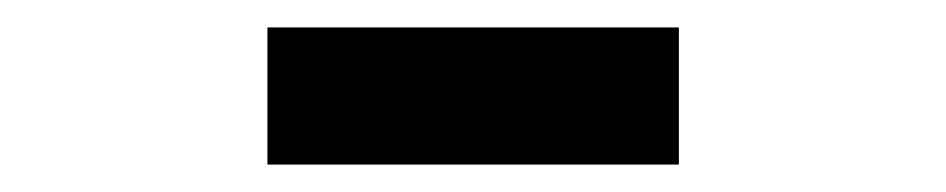

<svg xmlns="http://www.w3.org/2000/svg" viewBox="-20 -720 690 140"><path d="M175 -700H475V-600H175Z"/></svg>

Font: Monoikos Medium
Style: Regular
Weight: 500
Designer: Brian Krent
Version: Version 0.088